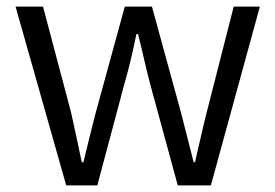

<svg xmlns="http://www.w3.org/2000/svg" viewBox="-20 -560 832 580"><path d="M180 0H274L354 -300C369 -352 381 -402 392 -457H397C411 -402 421 -353 435 -301L517 0H617L765 -540H686L604 -219C591 -168 581 -120 569 -70H565C552 -120 540 -168 527 -219L439 -540H357L269 -219C256 -168 244 -120 232 -70H227C217 -120 206 -168 195 -219L110 -540H27Z"/></svg>

Font: Noto Sans KR DemiLight
Style: Regular
Weight: 350
Designer: Ryoko NISHIZUKA 西塚涼子 (kana, bopomofo & ideographs); Paul D. Hunt (Latin, Greek & Cyrillic); Sandoll Communications 산돌커뮤니
Foundry: Adobe
Version: Version 2.004;hotconv 1.0.118;makeotfexe 2.5.65603